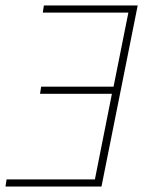

<svg xmlns="http://www.w3.org/2000/svg" viewBox="-28 -680 532 700"><path d="M-8 0H342L474 -660H132L128 -634H440L386 -364H122L118 -338H380L318 -26H-4Z"/></svg>

Font: Source Sans Pro ExtraLight
Style: Italic
Weight: 200
Italic angle: -11°
Designer: Paul D. Hunt
Foundry: Adobe Systems Incorporated
Version: Version 3.006;hotconv 1.0.111;makeotfexe 2.5.65597